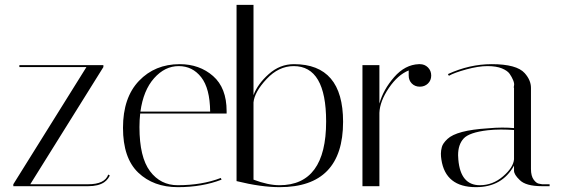

<svg xmlns="http://www.w3.org/2000/svg" viewBox="-20 -769 2325 793"><path d="M60 -492V-500H407V-492L105 -8H344Q413 -8 427 -48L433 -45Q433 -41 426 -31.5Q419 -22 410 -16Q386 0 344 0H35V-8L337 -492Z M556 -244Q556 -120 599.5 -62Q643 -4 714 -4Q814 -4 892 -34L895 -27Q815 4 714.5 4Q614 4 551 -56Q488 -116 488 -241Q488 -366 554 -435Q620 -504 722 -504Q804 -504 860 -455Q916 -406 916 -310Q916 -305 916 -300H559Q556 -273 556 -244ZM560 -308H848Q847 -404 811 -450Q775 -496 718 -496Q661 -496 616.5 -446Q572 -396 560 -308Z M957 -749H1027V-376Q1044 -422 1090 -463Q1136 -504 1194 -504Q1397 -504 1397 -266Q1397 4 1135 4Q1058 4 957 -21ZM1193 -496Q1131 -496 1081 -442.5Q1031 -389 1027 -346V-27Q1088 -4 1134 -4Q1327 -4 1327 -267Q1327 -496 1193 -496Z M1668 -457V-478Q1623 -460 1586 -405.5Q1549 -351 1547 -303V0H1477V-500H1547V-341Q1563 -399 1608 -450.5Q1653 -502 1710 -504H1714Q1734 -504 1747.5 -490.5Q1761 -477 1761 -457Q1761 -437 1747.5 -424Q1734 -411 1714 -411Q1694 -411 1681 -424Q1668 -437 1668 -457Z M2219 0Q2151 0 2126 -26Q2103 -48 2103 -64V-85Q2054 4 1946 4Q1820 4 1803 -110Q1801 -122 1801 -134.5Q1801 -147 1805 -162Q1809 -177 1828 -195Q1866 -231 1995 -239Q2027 -242 2054 -242Q2081 -242 2103 -240V-406Q2101 -407 2103 -415.5Q2105 -424 2099.5 -437.5Q2094 -451 2085 -464Q2076 -477 2053 -486.5Q2030 -496 1993 -496Q1956 -496 1906.5 -482.5Q1857 -469 1834 -456L1830 -463Q1919 -504 2011 -504Q2114 -504 2147 -467Q2173 -438 2173 -406V-71Q2173 -42 2184.5 -26.5Q2196 -11 2208 -10L2219 -8H2250V0ZM1962 -4Q2015 -4 2057.5 -40.5Q2100 -77 2103 -111V-232Q2076 -234 2048.5 -234Q2021 -234 1994 -231Q1918 -222 1895 -197Q1872 -172 1872 -128Q1872 -120 1873 -110Q1882 -4 1962 -4Z"/></svg>

Font: Italiana
Style: Regular
Weight: 400
Designer: Santiago Orozco
Foundry: Santiago Orozco
Version: Version 001.001